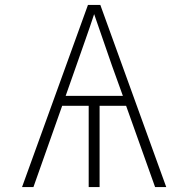

<svg xmlns="http://www.w3.org/2000/svg" viewBox="-20 -755 760 775"><path d="M69 0H115L231 -328H338V0H382V-328H489L606 0H651L385 -735H335ZM245 -368 288 -490Q306 -542 324.5 -594Q343 -646 360 -698Q378 -646 396 -594Q414 -542 432 -490L476 -368Z"/></svg>

Font: Iosevka Sparkle Extralight
Style: Regular
Weight: 200
Designer: Belleve Invis
Foundry: Belleve Invis
Version: Version 4.5.0; ttfautohint (v1.8.3)